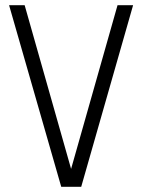

<svg xmlns="http://www.w3.org/2000/svg" viewBox="-20 -720 551 740"><path d="M15 -700 216 0H293L493 -700H433L254 -69L75 -700Z"/></svg>

Font: Advent Pro
Style: Regular
Weight: 400
Designer: VivaRado, Andreas Kalpakidis
Foundry: VivaRado, Andreas Kalpakidis
Version: Version 3.000